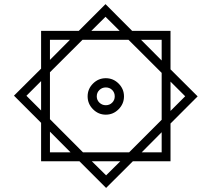

<svg xmlns="http://www.w3.org/2000/svg" viewBox="-20 -753 1028 933"><path d="M366.2 30.8H179.7V-156.2L47.9 -288.1L179.7 -419.4V-603H362.8L492.7 -732.9L622.1 -603H808.6V-416L940.4 -284.7L808.6 -152.8V30.8H625.5L495.6 160.2ZM423.8 -603H561.5L492.7 -671.4ZM765.6 -459V-559.6H665.5ZM222.7 -461.9 319.8 -559.6H222.7ZM222.7 -401.9V-173.8L383.3 -12.7H607.4L765.6 -170.9V-398.9L604.5 -559.6H380.9ZM405.8 -284.7Q405.8 -320.8 431.9 -346.9Q458 -373 494.1 -373Q530.3 -373 556.4 -346.9Q582.5 -320.8 582.5 -284.7Q582.5 -248.5 556.4 -222.2Q530.3 -195.8 494.1 -195.8Q458 -195.8 431.9 -222.2Q405.8 -248.5 405.8 -284.7ZM179.7 -358.9 108.4 -287.6 179.7 -216.3ZM808.6 -356.4V-213.9L879.9 -285.2ZM450.2 -284.7Q450.2 -266.6 463.1 -254.2Q476.1 -241.7 494.1 -241.7Q512.7 -241.7 525.1 -254.2Q537.6 -266.6 537.6 -284.7Q537.6 -303.2 525.1 -315.7Q512.7 -328.1 494.1 -328.1Q476.1 -328.1 463.1 -315.7Q450.2 -303.2 450.2 -284.7ZM222.7 -113.3V-12.7H322.8ZM668.5 -12.7H765.6V-110.4ZM564.5 30.8H426.3L495.6 99.1Z"/></svg>

Font: Vazirmatn UI NL Medium
Style: Regular
Weight: 500
Designer: Saber Rastikerdar
Foundry: Saber Rastikerdar
Version: Version 33.003